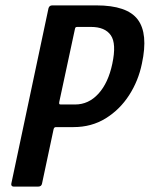

<svg xmlns="http://www.w3.org/2000/svg" viewBox="-20 -693 556 713"><path d="M507 -457Q494 -393 459.5 -339.5Q425 -286 372.5 -253.5Q320 -221 253 -221H188Q184 -221 182 -219Q180 -217 179 -213L136 -11Q134 0 121 0H31Q26 0 23.5 -3Q21 -6 22 -11L160 -662Q163 -673 174 -673H338Q452 -673 491.5 -620.5Q531 -568 507 -457ZM200 -314Q199 -308 200.5 -306.5Q202 -305 206 -305H259Q309 -305 345.5 -345Q382 -385 397 -456Q413 -531 391.5 -562Q370 -593 318 -593H267Q263 -593 261 -591.5Q259 -590 258 -584Z"/></svg>

Font: Glory SemiBold
Style: Italic
Weight: 600
Italic angle: -12°
Designer: Robert Leuschke
Foundry: Robert Leuschke
Version: Version 1.011